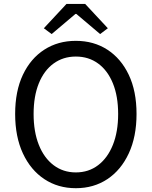

<svg xmlns="http://www.w3.org/2000/svg" viewBox="-20 -957 782 990"><path d="M371 13.4Q279.2 13.4 208.6 -33.4Q138 -80.2 98 -166.2Q58.1 -252.2 58.1 -369.3Q58.1 -487 98 -571.3Q138 -655.6 208.6 -701Q279.2 -746.4 371 -746.4Q463.3 -746.4 533.7 -700.8Q604.1 -655.2 644 -571.1Q684 -487 684 -369.3Q684 -252.2 644 -166.2Q604.1 -80.2 533.7 -33.4Q463.3 13.4 371 13.4ZM371 -68Q437.1 -68 486 -105.3Q535 -142.5 562.1 -210.1Q589.2 -277.8 589.2 -369.3Q589.2 -460.8 562.1 -527.3Q535 -593.7 486 -629.5Q437.1 -665.4 371 -665.4Q305.6 -665.4 256.3 -629.5Q207.1 -593.7 180.2 -527.3Q153.3 -460.8 153.3 -369.3Q153.3 -277.8 180.2 -210.1Q207.1 -142.5 256.3 -105.3Q305.6 -68 371 -68ZM246.4 -781.4 206 -811.3 322.8 -936.7H419.2L536.1 -811.3L496.3 -781.4L373.7 -885.1H369Z"/></svg>

Font: Noto Sans KR Thin
Style: Regular
Weight: 100
Designer: Ryoko NISHIZUKA 西塚涼子 (kana, bopomofo & ideographs); Paul D. Hunt (Latin, Greek & Cyrillic); Sandoll Communications 산돌커뮤니
Foundry: Adobe
Version: Version 2.004-H2;hotconv 1.0.118;makeotfexe 2.5.65603